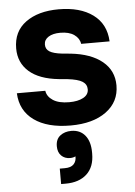

<svg xmlns="http://www.w3.org/2000/svg" viewBox="-58 -608 673 955"><g transform="rotate(-5 278.0 -130.5)"><path d="M28 -166H170Q174 -137 203 -118Q232 -99 284 -99Q327 -99 354 -113.5Q381 -128 381 -155Q381 -180 359 -194Q337 -208 285 -214L242 -218Q145 -228 94.5 -272.5Q44 -317 44 -388Q44 -473 106.5 -518.5Q169 -564 271 -564Q378 -564 442 -517Q506 -470 510 -383H368Q364 -411 338.5 -429Q313 -447 269 -447Q232 -447 210 -433Q188 -419 188 -395Q188 -372 207 -360Q226 -348 269 -343L312 -339Q413 -328 469 -282Q525 -236 525 -162Q525 -80 459 -31.5Q393 17 281 17Q165 17 98.5 -31Q32 -79 28 -166ZM375 160V166Q375 232 336.5 267.5Q298 303 231 303H208V226H233Q264 226 278 211Q292 196 291 172Q279 178 264 178Q237 178 220 161Q203 144 203 114Q203 79 225.5 61.5Q248 44 281 44Q325 44 350 74.5Q375 105 375 160Z"/></g></svg>

Font: Sora-SIA
Style: Bold
Weight: 700
Designer: Jonathan Barnbrook, Julián Moncada
Foundry: Barnbrook Fonts
Version: Version 2.000